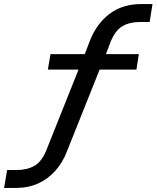

<svg xmlns="http://www.w3.org/2000/svg" viewBox="-49 -734 769 943"><path d="M-29 189 -14 101H32Q84 101 120 80.5Q156 60 179 3L345 -413L359 -392H186L199 -468H384L360 -449L393 -535Q427 -620 490.5 -667Q554 -714 644 -714H700L686 -626H639Q588 -626 552.5 -605.5Q517 -585 494 -528L464 -449L451 -468H633L621 -392H422L449 -414L280 9Q259 64 223 104.5Q187 145 138.5 167Q90 189 29 189Z"/></svg>

Font: Nunito Sans 7pt SemiExpanded Medium
Style: Italic
Weight: 500
Width: 6
Italic angle: -9°
Designer: Vernon Adams
Foundry: Vernon Adams
Version: Version 3.101;gftools[0.9.27]